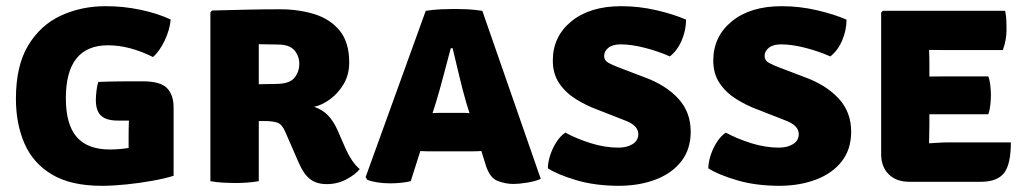

<svg xmlns="http://www.w3.org/2000/svg" viewBox="-20 -586 3326 621"><path d="M396 -146Q396 -171 397 -196Q388 -196 378.8 -196Q369.5 -196 361 -196Q324 -196 307 -211.8Q290 -227.5 290 -262Q290 -275.5 292.2 -293.5Q294.5 -311.5 298 -321Q334 -322.5 369.5 -322.8Q405 -323 441.5 -323Q499 -323 520.2 -301Q541.5 -279 541.5 -238.5V-17.5Q515 -9 474 -1.5Q433 6 389 10.5Q345 15 309 15Q209.5 15 148.2 -21.5Q87 -58 59.2 -121.8Q31.5 -185.5 31.5 -266.5Q31.5 -373.5 71.2 -439.2Q111 -505 177 -535.5Q243 -566 321.5 -566Q380.5 -566 435.2 -554.2Q490 -542.5 532 -523Q529.5 -490.5 512.8 -455.2Q496 -420 475 -401.5Q398.5 -439.5 329.5 -439.5Q193 -439.5 193 -268.5Q193 -183.5 228 -143Q263 -102.5 335.5 -102.5Q350.5 -102.5 366 -103.8Q381.5 -105 396 -107.5Z M1109.5 -383.5Q1109.5 -345 1092 -315Q1074.5 -285 1048.2 -265.5Q1022 -246 996 -240.5Q1023 -231.5 1040.8 -213Q1058.5 -194.5 1071.5 -165.5L1097.5 -106Q1106.5 -85.5 1118 -68.2Q1129.5 -51 1143.5 -39Q1129 -21 1100 -5.8Q1071 9.5 1037 9.5Q1003.5 9.5 982.8 -6.8Q962 -23 946.5 -59L902.5 -160Q892 -184.5 876.5 -189.5Q861 -194.5 836.5 -194.5H817V0Q797 3.5 775.8 4.8Q754.5 6 739.5 6Q725.5 6 702.5 4.8Q679.5 3.5 660.5 0V-546L666 -552Q726.5 -553.5 779.8 -554.8Q833 -556 886 -556Q946 -556 997 -540.2Q1048 -524.5 1078.8 -486.8Q1109.5 -449 1109.5 -383.5ZM817 -443V-313.5Q834.5 -314 849.2 -314.2Q864 -314.5 871 -314.5Q916 -314.5 932 -334Q948 -353.5 948 -379.5Q948 -405 932 -423.5Q916 -442 878.5 -442Q860.5 -442 847.5 -442.5Q834.5 -443 817 -443Z M1370 -96.5Q1362 -96.5 1354.5 -96.8Q1347 -97 1339.5 -97.5L1308.5 0Q1294 3.5 1277 5.2Q1260 7 1241.5 7Q1221.5 7 1201.2 4Q1181 1 1168 -4.5L1162.5 -13L1357 -551Q1383 -555 1407.2 -556Q1431.5 -557 1451.5 -557Q1470 -557 1491.5 -556Q1513 -555 1540 -551L1729 -7.5Q1711.5 0.5 1684.5 4.8Q1657.5 9 1641 9Q1613.5 9 1588 -1.5Q1562.5 -12 1549.5 -57L1537 -97.5Q1529 -97 1521.5 -96.8Q1514 -96.5 1505.5 -96.5ZM1390 -254.5 1379 -220Q1386.5 -220.5 1394 -220.8Q1401.5 -221 1409.5 -221H1472Q1479.5 -221 1485.8 -220.8Q1492 -220.5 1498.5 -220L1488 -254Q1476.5 -293.5 1465 -342Q1453.5 -390.5 1444 -430H1438Q1427.5 -392 1414.8 -343Q1402 -294 1390 -254.5Z M1752 -41.5Q1752 -60.5 1759.5 -83.8Q1767 -107 1780 -127Q1793 -147 1808.5 -157Q1845.5 -137 1891 -122.8Q1936.5 -108.5 1980 -108.5Q2008 -108.5 2026.2 -120Q2044.5 -131.5 2044.5 -152.5Q2044.5 -166 2034 -177.2Q2023.5 -188.5 1997.5 -198L1914.5 -230.5Q1876 -244.5 1842.5 -265.5Q1809 -286.5 1788.5 -317Q1768 -347.5 1768 -390Q1768 -468 1828 -517Q1888 -566 1989.5 -566Q2047 -566 2103.8 -552.8Q2160.5 -539.5 2199 -522.5Q2199 -488.5 2185 -455.5Q2171 -422.5 2146.5 -403.5Q2109.5 -420 2066 -431.2Q2022.5 -442.5 1987.5 -442.5Q1961.5 -442.5 1947.8 -431.5Q1934 -420.5 1934 -405Q1934 -390.5 1947.5 -383Q1961 -375.5 1981 -368L2063.5 -336.5Q2132.5 -311.5 2173.2 -267.8Q2214 -224 2214 -160Q2214 -103.5 2183.8 -64.5Q2153.5 -25.5 2101.2 -5.5Q2049 14.5 1983.5 15Q1905.5 15 1844.8 -3Q1784 -21 1752 -41.5Z M2271 -41.5Q2271 -60.5 2278.5 -83.8Q2286 -107 2299 -127Q2312 -147 2327.5 -157Q2364.5 -137 2410 -122.8Q2455.5 -108.5 2499 -108.5Q2527 -108.5 2545.2 -120Q2563.5 -131.5 2563.5 -152.5Q2563.5 -166 2553 -177.2Q2542.5 -188.5 2516.5 -198L2433.5 -230.5Q2395 -244.5 2361.5 -265.5Q2328 -286.5 2307.5 -317Q2287 -347.5 2287 -390Q2287 -468 2347 -517Q2407 -566 2508.5 -566Q2566 -566 2622.8 -552.8Q2679.5 -539.5 2718 -522.5Q2718 -488.5 2704 -455.5Q2690 -422.5 2665.5 -403.5Q2628.5 -420 2585 -431.2Q2541.5 -442.5 2506.5 -442.5Q2480.5 -442.5 2466.8 -431.5Q2453 -420.5 2453 -405Q2453 -390.5 2466.5 -383Q2480 -375.5 2500 -368L2582.5 -336.5Q2651.5 -311.5 2692.2 -267.8Q2733 -224 2733 -160Q2733 -103.5 2702.8 -64.5Q2672.5 -25.5 2620.2 -5.5Q2568 14.5 2502.5 15Q2424.5 15 2363.8 -3Q2303 -21 2271 -41.5Z M3249.5 -125.5Q3249.5 -54 3227.2 -26Q3205 2 3152 2H2921.5Q2879 2 2854.5 -22.2Q2830 -46.5 2830 -87.5V-545.5L2835.5 -551H3231Q3234.5 -534 3235 -518.5Q3235.5 -503 3235.5 -489Q3235.5 -475.5 3232.8 -458.5Q3230 -441.5 3223.5 -424H3048.5Q3027.5 -424 2985 -424.5Q2985.5 -409 2985.8 -398Q2986 -387 2986 -371.5V-338.5Q3027.5 -339 3048.5 -339H3176.5Q3181.5 -325.5 3183.2 -308.2Q3185 -291 3185 -279Q3185 -265 3183.2 -247.8Q3181.5 -230.5 3176.5 -216.5H3048.5Q3039 -216.5 3022 -216.5Q3005 -216.5 2986 -216.5V-184Q2986 -165.5 2985.5 -153.5Q2985 -141.5 2985 -123.5V-122.5Q3002.5 -123.5 3017.5 -124.5Q3032.5 -125.5 3054 -125.5Z"/></svg>

Font: Signika SC
Style: Bold
Weight: 700
Designer: Anna Giedryś
Foundry: Anna Giedryś
Version: Version 2.000; ttfautohint (v1.8.3) -l 8 -r 50 -G 200 -x 9 -